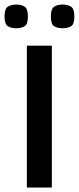

<svg xmlns="http://www.w3.org/2000/svg" viewBox="-61 -838 352 858"><path d="M59 0V-634H170.7V0ZM218.7 -711.7Q196.3 -711.7 181.3 -720.5Q166.3 -729.3 166.3 -764.3Q166.3 -799.3 181.5 -808.5Q196.7 -817.7 218.3 -817.7Q241 -817.7 256.2 -808.5Q271.3 -799.3 271.3 -764.3Q271.3 -729.3 256.2 -720.5Q241 -711.7 218.7 -711.7ZM11.3 -711.7Q-10.3 -711.7 -25.5 -720.5Q-40.7 -729.3 -40.7 -764.3Q-40.7 -799.3 -25.5 -808.5Q-10.3 -817.7 11.3 -817.7Q33.7 -817.7 48.7 -808.5Q63.7 -799.3 63.7 -764.3Q63.7 -729.3 48.7 -720.5Q33.7 -711.7 11.3 -711.7Z"/></svg>

Font: Matangi Light
Style: Regular
Weight: 300
Designer: Prashant Pant
Foundry: The Graphic Ant
Version: Version 3.002